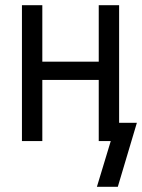

<svg xmlns="http://www.w3.org/2000/svg" viewBox="-20 -540 544 735"><path d="M431 175H351L404 0H358V-234H142V0H64V-520H142V-304H358V-520H436V-70H504Z"/></svg>

Font: Iosevka Curly
Style: Regular
Weight: 400
Monospace: yes
Designer: Belleve Invis
Foundry: Belleve Invis
Version: Version 22.1.2; ttfautohint (v1.8.4)